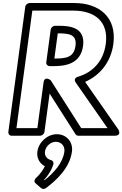

<svg xmlns="http://www.w3.org/2000/svg" viewBox="-20 -870 807 1266"><path d="M193.2 -800H463.2C606.7 -800 697.2 -726.2 677.4 -580C662 -466.3 592 -393.8 496.8 -364.8C496.8 -364.8 457.9 -356.3 479.7 -325L689 -25H515.7L313.9 -341.3C313.9 -341.3 273.3 -372.3 267.1 -326L226.4 -25H88.4ZM174.9 -850C164.2 -850 148.6 -840.1 146.5 -825L35 0C33.5 10.7 41.5 25 56.6 25H244.6C255.3 25 271 15.1 273 0L307.2 -252.8L478.2 15.3C481.3 20.3 488.6 25 496.6 25H735.6C785.4 25 760.4 -16 760.4 -16L541.2 -330.2C639 -372.7 711.2 -460.1 727.4 -580C751.5 -757.8 632.4 -850 469.9 -850ZM306.7 -434H328.7C396.5 -434 510.5 -440.1 527.7 -567C544.8 -693.9 432.5 -700 364.6 -700H342.6C327.5 -700 315.7 -685.7 314.3 -675L285.1 -459C283 -443.9 295.9 -434 306.7 -434ZM338.4 -484 360.9 -650C433 -649.8 488.2 -645.3 477.7 -567C467.1 -489 411.7 -484.2 338.4 -484ZM355 15C292.8 15 235 66.5 226.4 130C220.5 174.1 243.5 209.5 275.6 225.9C254.1 271.8 220.5 300.6 218 302.7C209.6 310.9 200.1 326.2 215.7 339.8L251.6 370.8C259.9 378 273.5 377.2 282.9 370.3C354.7 316.9 440.2 235.5 454.4 130C463 66.3 418.7 15 355 15ZM348.2 65C384.5 65 409.3 93.7 404.4 130C394.5 203.7 336.9 268.2 273.1 318.8L270.4 316.4C289.3 295.5 317 260.1 331.6 214.5C335.4 202.6 329.5 188.8 316.7 185.7C289 178.9 272.8 156.9 276.4 130C281.4 93.5 314.4 65 348.2 65Z"/></svg>

Font: Hussar Techniczny
Style: Bold 
Weight: 700
Foundry: Cannot Into Space Fonts
Version: Version 0.77